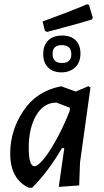

<svg xmlns="http://www.w3.org/2000/svg" viewBox="-20 -874 487 902"><path d="M389 -854 398 -851 416 -791 411 -782Q347 -762 201 -724L191 -729L180 -773Q304 -818 389 -854ZM358 -623Q358 -581 333 -557.5Q308 -534 268 -534Q230 -534 206.5 -556.5Q183 -579 183 -620Q183 -661 206.5 -684Q230 -707 272 -707Q314 -707 336 -684Q358 -661 358 -623ZM270 -662Q227 -662 227 -621Q227 -578 271 -578Q315 -578 315 -619Q315 -662 270 -662ZM264 -468H269L336 -444L395 -469L405 -463L356 -111L352 -3L256 4L282 -178H271Q206 -67 131 8H115Q28 -33 28 -153Q28 -261 90 -353.5Q152 -446 264 -468ZM115 -180Q115 -93 142 -93Q155 -93 179.5 -120Q204 -147 239.5 -209Q275 -271 307 -352L308 -356V-368L245 -392Q185 -392 150 -332Q115 -272 115 -180Z"/></svg>

Font: Alegreya Sans SC Medium
Style: Italic
Weight: 500
Italic angle: -7°
Designer: Juan Pablo del Peral
Foundry: Huerta Tipografica
Version: Version 2.007